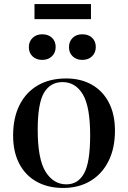

<svg xmlns="http://www.w3.org/2000/svg" viewBox="-20 -918 635 952"><path d="M293 14Q218 14 162 -17Q106 -48 75.5 -106.5Q45 -165 45 -246Q45 -334 77 -397.5Q109 -461 168 -495Q227 -529 308 -529Q381 -529 435.5 -498Q490 -467 520 -409Q550 -351 550 -270Q550 -183 518 -119Q486 -55 428 -20.5Q370 14 293 14ZM309 -4Q367 -4 397 -58.5Q427 -113 427 -247Q427 -390 390.5 -450.5Q354 -511 290 -511Q230 -511 198.5 -458.5Q167 -406 167 -275Q167 -129 206 -66.5Q245 -4 309 -4ZM388 -621Q359 -621 340.5 -638.5Q322 -656 322 -684Q322 -712 340 -730Q358 -748 388 -748Q419 -748 437 -730.5Q455 -713 455 -685Q455 -657 436.5 -639Q418 -621 388 -621ZM189 -621Q160 -621 141.5 -638.5Q123 -656 123 -684Q123 -712 141.5 -730Q160 -748 189 -748Q220 -748 238 -730.5Q256 -713 256 -685Q256 -657 237.5 -639Q219 -621 189 -621ZM151 -823V-898H431V-823Z"/></svg>

Font: Literata 72pt Medium
Style: Regular
Weight: 500
Designer: Latin by Veronika Burian and Jose Scaglione. Greek by Irene Vlachou. Cyrillic by Vera Evstafieva.
Foundry: TypeTogether
Version: Version 3.002